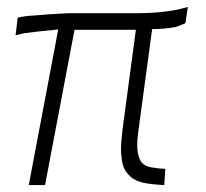

<svg xmlns="http://www.w3.org/2000/svg" viewBox="-20 -535 595 554"><path d="M89 -444Q49 -439 49 -439L25 -433L31 -484Q52 -489 74 -490L125 -494L179 -497H379Q417 -497 450 -501Q485 -504 522 -515L515 -468Q509 -465 502 -462.5Q495 -460 487 -457Q453 -451 419 -451L379 -155Q376 -134 376 -117Q376 -105 377 -100Q379 -81 388 -67Q398 -55 417 -52Q441 -48 457 -48L454 -1Q414 -3 392 -8Q364 -15 350 -32Q334 -48 331 -79Q329 -95 329 -105Q329 -119 333 -157L372 -449H195L110 -1H63L148 -450Z"/></svg>

Font: Bellota Text Light
Style: Italic
Weight: 300
Italic angle: -7.5°
Designer: Kemie Guaida
Foundry: Kemie Guaida
Version: Version 4.001